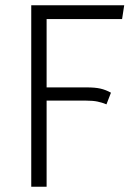

<svg xmlns="http://www.w3.org/2000/svg" viewBox="-20 -705 514 725"><path d="M156 -633V-375H307Q339 -375 359 -370.5Q379 -366 399 -355L382 -311Q365 -318 348 -321.5Q331 -325 306 -325H156V0H98V-685H449L441 -633Z"/></svg>

Font: Fira Sans Condensed Light
Style: Regular
Weight: 300
Width: 3
Designer: bBox Type GmbH & Carrois Corporate GbR & Edenspiekermann AG
Foundry: bBox Type GmbH & Carrois Corporate GbR & Edenspiekermann AG
Version: Version 4.301